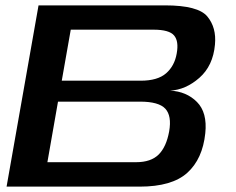

<svg xmlns="http://www.w3.org/2000/svg" viewBox="-20 -695 878 715"><path d="M4.5 0H500Q620.5 0 677.5 -51.5Q734.5 -103 744.5 -199Q752.5 -276 713.5 -315.2Q674.5 -354.5 613.5 -357.5Q671.5 -360.5 722.5 -405.2Q773.5 -450 780.5 -529Q786.5 -592 752.2 -633.5Q718 -675 594.5 -675H123.5ZM156.5 -91 196 -316.5H501.5Q571.5 -316.5 595.8 -290Q620 -263.5 610 -206Q599.5 -148 570.8 -119.5Q542 -91 487 -91ZM210 -394.5 243.5 -584.5H551.5Q610 -584.5 628.2 -563Q646.5 -541.5 638 -495.5Q630 -449.5 598.5 -422Q567 -394.5 504 -394.5Z"/></svg>

Font: Anybody Expanded Medium
Style: Italic
Weight: 500
Width: 7
Italic angle: -10°
Version: Version 1.113;gftools[0.9.25]